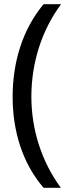

<svg xmlns="http://www.w3.org/2000/svg" viewBox="-20 -734 340 912"><path d="M40 -274C40 -113 86 41 187 158H269C177 33 129 -120 129 -275C129 -433 177 -589 270 -714H187C86 -593 40 -437 40 -274Z"/></svg>

Font: Noto Sans Arabic UI
Style: Regular
Weight: 400
Designer: Monotype Design Team, Nadine Chahine and Nizar Qandah
Foundry: Monotype Imaging Inc.
Version: Version 2.010